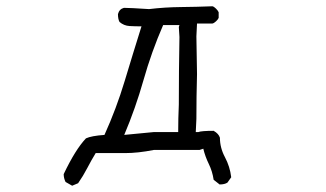

<svg xmlns="http://www.w3.org/2000/svg" viewBox="-20 -496 1040 612"><path d="M376 -66 470 -75H548Q548 -119 550 -163Q550 -270 552 -378L550 -410L552 -416H500Q463 -331 437.5 -241Q412 -151 376 -66ZM210 96 189 84Q183 72 183 59Q220 -19 254 -55Q271 -63 313 -66Q351 -150 377.5 -238Q404 -326 431 -412Q411 -412 393 -413Q375 -414 361 -426Q356 -435 356 -451Q360 -467 375 -471Q394 -471 455 -467Q505 -473 556 -473.5Q607 -474 657 -476Q662 -475 668.5 -468.5Q675 -462 677 -457V-439Q675 -434 668.5 -428Q662 -422 657 -421H608L606 -380L608 -260Q606 -189 606 -117L604 -75H612Q622 -79 661 -79Q677 -70 681 -57Q681 -25 697 5Q713 35 717 69L705 86Q696 92 680 92L661 77Q657 50 645.5 26.5Q634 3 628 -22L616 -18H470Q420 -8 378 -8H285Q271 15 258 40Q245 65 229 88Z"/></svg>

Font: Yozai
Style: Regular
Weight: 400
Designer: LXGW / Y.OzVox
Foundry: LXGW / Y.OzVox
Version: Version 0.861;October 22, 2024